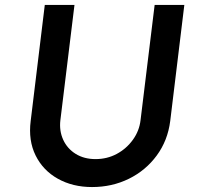

<svg xmlns="http://www.w3.org/2000/svg" viewBox="-20 -748 806 776"><path d="M224 -262Q219 -219 235.5 -183Q252 -147 286 -126Q320 -105 366 -105Q413 -105 452 -126Q491 -147 517 -183Q543 -219 548 -262L605 -728H725L668 -259Q658 -180 613.5 -119.5Q569 -59 501 -25.5Q433 8 352 8Q274 8 214 -25.5Q154 -59 124 -119.5Q94 -180 104 -259L161 -728H281Z"/></svg>

Font: Josefin Sans Thin SemiBold
Style: Italic
Weight: 600
Italic angle: -7°
Version: Version 2.000